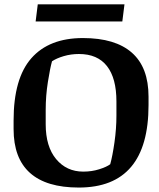

<svg xmlns="http://www.w3.org/2000/svg" viewBox="-20 -845 727 876"><path d="M339.4 10.7Q191.4 10.7 116.7 -56.2Q42 -123 42 -256.3V-294.9Q42 -487.3 123 -579.3Q204.1 -671.4 358.4 -671.4Q505.9 -671.4 581.8 -604.5Q657.7 -537.6 657.7 -403.8V-365.7Q657.7 -177.7 578.1 -83.5Q498.5 10.7 339.4 10.7ZM511.2 -382.3Q511.2 -488.3 468 -543.5Q424.8 -598.6 340.3 -598.6Q303.7 -598.6 270.8 -588.9Q237.8 -579.1 217.3 -565.4Q208.5 -534.2 198.5 -471.2Q188.5 -408.2 188.5 -343.3V-278.3Q188.5 -176.3 236.1 -119.1Q283.7 -62 359.9 -62Q398.9 -62 432.9 -72.8Q466.8 -83.5 482.9 -95.7Q493.2 -132.3 502.2 -195.1Q511.2 -257.8 511.2 -317.4ZM152.3 -825.2H547.9L538.1 -747.1H142.6Z"/></svg>

Font: Noticia Text
Style: Bold
Weight: 700
Designer: JM Sole
Foundry: JM Sole
Version: Version 1.003